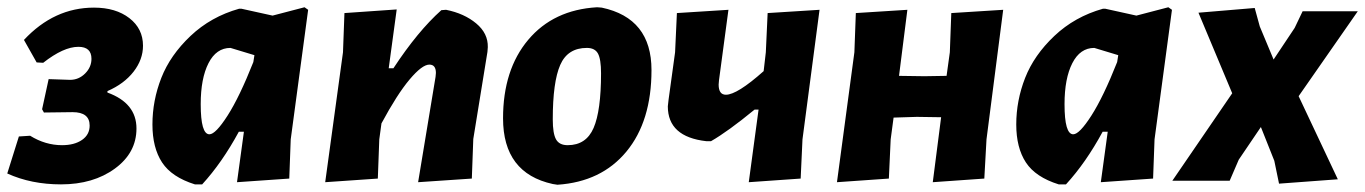

<svg xmlns="http://www.w3.org/2000/svg" viewBox="-31 -498 3761 529"><path d="M137 10Q55 10 -11 -20L21 -122L52 -124Q94 -98 140 -98Q174 -98 195 -112.5Q216 -127 216 -152Q216 -189 169 -189L90 -188L85 -197L103 -280L162 -278Q186 -278 203.5 -295.5Q221 -313 221 -336Q221 -369 185 -369Q144 -369 88 -325L70 -326L35 -388Q118 -477 228 -477Q288 -477 325.5 -448Q363 -419 363 -372Q363 -334 337 -300.5Q311 -267 265 -247V-243Q345 -214 345 -144Q345 -77 285.5 -33.5Q226 10 137 10Z M628 -474H634L720 -455L808 -478L818 -471L770 -114L766 -6L622 4L641 -135H627Q581 -50 526 10H506Q442 -10 415.5 -50.5Q389 -91 389 -155Q389 -221 413.5 -283.5Q438 -346 494 -399Q550 -452 628 -474ZM522 -211Q522 -128 546 -128Q563 -128 596 -179.5Q629 -231 667 -327L670 -346L604 -366Q565 -366 543.5 -324Q522 -282 522 -211Z M865 4 914 -354 918 -462 1062 -472 1040 -310H1053Q1120 -412 1185 -470L1198 -471Q1248 -461 1281 -433.5Q1314 -406 1313 -368L1312 -355L1273 -115L1269 -6L1121 4L1169 -286L1170 -297Q1170 -320 1152 -320Q1132 -320 1097.5 -279Q1063 -238 1020 -158L1014 -114L1010 -6Z M1614 -478 1627 -477Q1764 -448 1764 -305Q1764 -164 1695 -80.5Q1626 3 1505 11L1492 9Q1355 -21 1355 -172Q1355 -306 1424.5 -388.5Q1494 -471 1614 -478ZM1586 -366Q1533 -366 1512.5 -319Q1492 -272 1492 -169Q1492 -130 1501 -114Q1510 -98 1533 -98Q1584 -98 1604.5 -145.5Q1625 -193 1625 -296Q1625 -335 1616.5 -350.5Q1608 -366 1586 -366Z M1976 -471 1950 -277 1949 -265Q1949 -237 1969 -237Q2000 -237 2073 -302L2079 -354L2084 -462L2227 -471L2180 -114L2175 -6L2032 4L2059 -196H2048Q1975 -136 1928 -109H1915Q1809 -121 1809 -205L1811 -223L1829 -354L1834 -462Z M2469 -471 2446 -289 2516 -288 2577 -289 2586 -354 2590 -462 2733 -471 2687 -114 2681 -6 2539 4 2562 -175 2495 -176 2431 -174 2423 -114 2418 -6 2275 4 2323 -354 2327 -462Z M3008 -474H3014L3100 -455L3188 -478L3198 -471L3150 -114L3146 -6L3002 4L3021 -135H3007Q2961 -50 2906 10H2886Q2822 -10 2795.5 -50.5Q2769 -91 2769 -155Q2769 -221 2793.5 -283.5Q2818 -346 2874 -399Q2930 -452 3008 -474ZM2902 -211Q2902 -128 2926 -128Q2943 -128 2976 -179.5Q3009 -231 3047 -327L3050 -346L2984 -366Q2945 -366 2923.5 -324Q2902 -282 2902 -211Z M3547 -233 3655 -4 3493 8 3480 -55 3443 -148 3382 -58 3357 0H3199L3364 -241L3271 -463L3426 -476L3440 -425L3478 -334L3536 -421L3558 -467H3710Z"/></svg>

Font: Alegreya Sans SC ExtraBold
Style: Italic
Weight: 800
Italic angle: -7°
Designer: Juan Pablo del Peral
Foundry: Huerta Tipografica
Version: Version 2.007